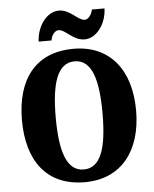

<svg xmlns="http://www.w3.org/2000/svg" viewBox="-62 -992 848 1054"><g transform="rotate(-5 362.5 -465.5)"><path d="M430 -771C493 -771 550 -842 553 -931H483C480 -904 458 -878 440 -878C403 -878 364 -941 302 -941C238 -941 181 -870 177 -781H248C251 -808 270 -834 291 -834C329 -834 366 -771 430 -771ZM363 10C565 10 677 -137 677 -358C677 -580 565 -725 364 -725C151 -725 48 -580 48 -359C48 -137 151 10 363 10ZM363 -60C269 -60 234 -170 234 -358C234 -546 269 -656 364 -656C458 -656 492 -546 492 -358C492 -170 458 -60 363 -60Z"/></g></svg>

Font: Noto Serif Ethiopic Condensed Black
Style: Regular
Weight: 900
Width: 3
Designer: Monotype Design Team
Foundry: Monotype Imaging Inc.
Version: Version 2.102